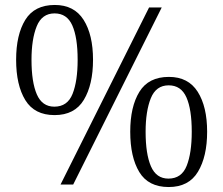

<svg xmlns="http://www.w3.org/2000/svg" viewBox="-20 -744 900 774"><path d="M200 -280Q119 -280 82 -340.5Q45 -401 45 -503Q45 -604 82 -664Q119 -724 201 -724Q279 -724 317 -664Q355 -604 355 -503Q355 -403 318 -341.5Q281 -280 200 -280ZM224 0 581 -714H632L275 0ZM199 -314Q252 -314 272.5 -365.5Q293 -417 293 -503Q293 -593 271.5 -641.5Q250 -690 200 -690Q149 -690 128 -638Q107 -586 107 -503Q107 -413 128.5 -363.5Q150 -314 199 -314ZM660 10Q578 10 541.5 -50.5Q505 -111 505 -213Q505 -314 542 -374Q579 -434 661 -434Q739 -434 777 -374Q815 -314 815 -213Q815 -113 778 -51.5Q741 10 660 10ZM659 -24Q712 -24 732.5 -75.5Q753 -127 753 -213Q753 -303 731.5 -351.5Q710 -400 660 -400Q609 -400 588 -348Q567 -296 567 -213Q567 -123 588.5 -73.5Q610 -24 659 -24Z"/></svg>

Font: Noto Serif Malayalam Light
Style: Regular
Weight: 300
Designer: Indian type Foundry, Jelle Bosma, Monotype Design Team
Foundry: Monotype Imaging Inc.
Version: Version 2.104; ttfautohint (v1.8.4.7-5d5b)